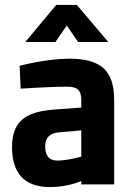

<svg xmlns="http://www.w3.org/2000/svg" viewBox="-20 -751 551 782"><path d="M311 -113C311 -113 256 -97 213 -97C177 -97 164 -121 164 -156C164 -192 185 -209 220 -212L311 -220ZM445 -344C445 -461 393 -512 263 -512C167 -512 60 -483 60 -483L64 -390C64 -390 186 -398 252 -398C292 -398 311 -387 311 -344V-313L204 -305C94 -297 29 -265 29 -152C29 -46 79 11 184 11C259 11 311 -14 311 -14C311 -13 311 0 311 0H445V-344ZM206 -580 252 -647 298 -580H421L293 -731H209L83 -580Z"/></svg>

Font: RazerF5
Style: Bold
Weight: 700
Foundry: Razer Inc.
Version: Version 2